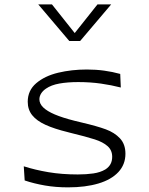

<svg xmlns="http://www.w3.org/2000/svg" viewBox="-20 -818 660 848"><path d="M511 -491.5 513.5 -431.5Q473 -442 425.8 -448.8Q378.5 -455.5 325.5 -455.5Q278.5 -455.5 242.2 -449Q206 -442.5 183 -426.5Q169 -417 161.5 -404.8Q154 -392.5 154 -379.5Q154 -360 171 -343.5Q188 -327 222 -312.5Q256 -298 309.5 -284.5L342.5 -276.5Q408.5 -261 447.2 -246.8Q486 -232.5 510 -206.8Q534 -181 534 -139Q534 -91.5 502.8 -58Q471.5 -24.5 414.5 -7.5Q357.5 9.5 280.5 9.5Q226 9.5 178.2 1.2Q130.5 -7 89 -21L85 -83.5Q135 -67.5 194 -57.5Q253 -47.5 323.5 -47.5Q361.5 -47.5 392.2 -52Q423 -56.5 445 -69.5L446.5 -70.5Q460.5 -79.5 468 -93.2Q475.5 -107 475.5 -125.5Q475.5 -154.5 455.2 -172.5Q435 -190.5 398.8 -202.2Q362.5 -214 286.5 -232.5Q284 -233.5 281 -234Q219.5 -249 180.8 -266.8Q142 -284.5 122.2 -309.2Q102.5 -334 102.5 -368.5Q102.5 -418.5 140 -450.5Q177.5 -482.5 236.8 -496.8Q296 -511 363.5 -511Q403.5 -511 440 -506Q476.5 -501 511 -491.5ZM286 -637H334L471 -798.5H410.5L310 -672L209.5 -798.5H149Z"/></svg>

Font: Monaspace Argon Var
Style: Regular
Weight: 400
Designer: Riley Cran and the Lettermatic Team
Version: Version 1.000 (Monaspace Argon Var)